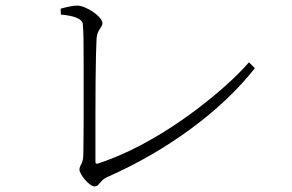

<svg xmlns="http://www.w3.org/2000/svg" viewBox="-20 -682 1040 684"><path d="M317 -18Q310 -18 300.5 -25Q291 -32 282.5 -42Q274 -52 268.5 -62Q263 -72 263 -78Q263 -86 270 -98Q277 -110 277 -139Q277 -152 277.5 -185Q278 -218 278 -264V-456Q278 -503 277.5 -540Q277 -577 275 -596Q275 -602 269 -608.5Q263 -615 246.5 -621Q230 -627 197 -630L196 -651Q213 -656 229 -659Q245 -662 255 -662Q267 -662 282.5 -655.5Q298 -649 312.5 -639Q327 -629 336 -618Q345 -607 345 -599Q345 -593 340.5 -586.5Q336 -580 331 -571Q326 -562 324 -545Q323 -528 322 -487Q321 -446 320.5 -392Q320 -338 320 -282V-105Q320 -101 322 -100Q324 -98 328 -99Q386 -118 446 -147Q506 -176 564.5 -212.5Q623 -249 677.5 -290Q732 -331 780.5 -374Q829 -417 867 -460L888 -439Q797 -324 660.5 -223.5Q524 -123 364 -52Q350 -46 343 -38Q336 -30 330.5 -24Q325 -18 317 -18Z"/></svg>

Font: Noto Serif HK ExtraLight ExtraLight
Style: Regular
Weight: 250
Version: Version 2.003-H1;hotconv 1.1.1;makeotfexe 2.6.0